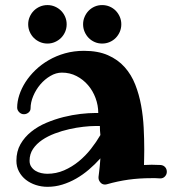

<svg xmlns="http://www.w3.org/2000/svg" viewBox="-20 -697 670 748"><path d="M371.1 -170.9Q370.1 -179.2 369.6 -188Q369.1 -196.8 369.1 -206.1H351.1Q331.5 -206.1 304.9 -203.1Q278.3 -200.2 250 -193.8Q221.7 -187.5 193.8 -177Q166 -166.5 144 -151.6Q122.1 -136.7 108.6 -116.7Q95.2 -96.7 95.2 -70.8Q95.2 -57.1 101.8 -47.4Q108.4 -37.6 118.4 -31.5Q128.4 -25.4 140.6 -22.7Q152.8 -20 164.1 -20Q198.7 -20 229.7 -33.4Q260.7 -46.9 287.1 -68.6Q313.5 -90.3 334.5 -117.2Q355.5 -144 371.1 -170.9ZM605 -2H603Q594.7 -2.9 585.9 -2.9Q577.1 -2.9 568.8 -2.9Q522.9 -2.9 480.7 2.9Q438.5 8.8 396 21Q394.5 21 393.1 21.5Q391.6 22 389.2 22Q377.9 22 370.8 13.4Q363.8 4.9 363.8 -3.9V-7.8Q363.8 -8.8 366.2 -27.6Q368.7 -46.4 371.1 -80.1Q350.1 -56.6 326.4 -36.4Q302.7 -16.1 276.6 -1.2Q250.5 13.7 222.7 22.2Q194.8 30.8 165 30.8Q141.6 30.8 119.6 23.7Q97.7 16.6 80.8 3.4Q64 -9.8 54 -28.6Q43.9 -47.4 43.9 -70.8Q43.9 -107.4 59.8 -135.3Q75.7 -163.1 101.6 -183.8Q127.4 -204.6 160.4 -218.5Q193.4 -232.4 227.5 -241Q261.7 -249.5 293.9 -253.2Q326.2 -256.8 351.1 -256.8H362.8Q362.8 -286.6 352.3 -314.9Q341.8 -343.3 323 -365.2Q304.2 -387.2 278.3 -400.6Q252.4 -414.1 221.2 -414.1Q198.2 -414.1 176.3 -401.1Q154.3 -388.2 137.2 -368.2Q120.1 -348.1 109.6 -323.2Q99.1 -298.3 99.1 -274.9Q99.1 -265.1 91.1 -258.5Q83 -252 73.2 -252Q62.5 -252 54.7 -260Q46.9 -268.1 46.9 -277.8Q46.9 -301.3 55.2 -326.9Q63.5 -352.5 79.3 -377.2Q95.2 -401.9 117.9 -423.8Q140.6 -445.8 169.7 -462.6Q198.7 -479.5 233.4 -489.3Q268.1 -499 307.1 -499Q361.8 -499 400.6 -481.9Q439.5 -464.8 465.6 -435.5Q491.7 -406.2 506.8 -367.7Q522 -329.1 529.8 -286.1Q537.6 -243.2 539.8 -198.7Q542 -154.3 542 -113.8Q542 -93.3 541.5 -78.6Q541 -64 541 -54.2Q548.3 -54.2 555.9 -54.7Q563.5 -55.2 570.8 -55.2Q579.1 -55.2 588.1 -54.7Q597.2 -54.2 606 -54.2Q616.7 -53.2 623.3 -45.9Q629.9 -38.6 629.9 -27.8Q629.9 -17.6 622.8 -9.8Q615.7 -2 605 -2ZM239.7 -602.5Q239.7 -586.9 233.9 -573.2Q228 -559.6 217.8 -549.3Q207.5 -539.1 193.8 -533.2Q180.2 -527.3 165 -527.3Q149.4 -527.3 135.7 -533.2Q122.1 -539.1 111.8 -549.3Q101.6 -559.6 95.7 -573.2Q89.8 -586.9 89.8 -602.5Q89.8 -617.7 95.7 -631.3Q101.6 -645 111.8 -655.3Q122.1 -665.5 135.7 -671.4Q149.4 -677.2 165 -677.2Q180.2 -677.2 193.8 -671.4Q207.5 -665.5 217.8 -655.3Q228 -645 233.9 -631.3Q239.7 -617.7 239.7 -602.5ZM452.6 -602.5Q452.6 -586.9 446.8 -573.2Q440.9 -559.6 430.9 -549.3Q420.9 -539.1 407.2 -533.2Q393.6 -527.3 377.9 -527.3Q362.3 -527.3 348.9 -533.2Q335.4 -539.1 325.4 -549.3Q315.4 -559.6 309.6 -573.2Q303.7 -586.9 303.7 -602.5Q303.7 -617.7 309.6 -631.3Q315.4 -645 325.4 -655.3Q335.4 -665.5 348.9 -671.4Q362.3 -677.2 377.9 -677.2Q393.6 -677.2 407.2 -671.4Q420.9 -665.5 430.9 -655.3Q440.9 -645 446.8 -631.3Q452.6 -617.7 452.6 -602.5Z"/></svg>

Font: Ribeye
Style: Regular
Weight: 400
Designer: Astigmatic (AOETI)
Foundry: Astigmatic (AOETI)
Version: Version 1.000